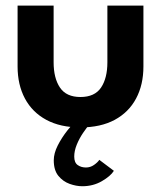

<svg xmlns="http://www.w3.org/2000/svg" viewBox="-20 -430 574 666"><path d="M166 -214Q166 -159 188 -126.2Q210 -93.5 259 -93.5Q308.5 -93.5 330.5 -126.2Q352.5 -159 352.5 -214V-410.5H477.5V-199.5Q477.5 -136 452 -88.2Q426.5 -40.5 377.8 -14.2Q329 12 259 12Q189.5 12 140.8 -14.2Q92 -40.5 66.5 -88.2Q41 -136 41 -199.5V-410.5H166ZM265.5 216Q244.5 216 221.5 207.8Q198.5 199.5 182.5 180Q166.5 160.5 166.5 126Q166.5 102 180.2 74.8Q194 47.5 214 22.2Q234 -3 252 -20.5L292 0Q280.5 12.5 267.8 31.5Q255 50.5 246.2 72Q237.5 93.5 237.5 113Q237.5 134 249.5 142.5Q261.5 151 278 151Q293.5 151 306 142.2Q318.5 133.5 324.5 124.5L375 162.5Q363.5 181 333.2 198.5Q303 216 265.5 216Z"/></svg>

Font: League Spartan Thin SemiBold
Style: Regular
Weight: 600
Version: Version 2.002